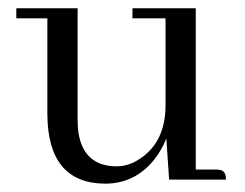

<svg xmlns="http://www.w3.org/2000/svg" viewBox="-20 -435 594 465"><path d="M502.9 -24.4H454.1V-415H300.8V-390.6H380.9V-179.7Q380.9 -91.8 319.3 -50.8Q292 -32.2 262.7 -32.2Q182.6 -32.2 169.9 -114.3Q168 -127.9 168 -143.6V-415H19.5V-390.6H94.7V-158.2Q95.7 8.8 234.4 9.8Q307.6 9.8 354.5 -49.8Q372.1 -72.3 382.8 -99.6L389.6 0H527.3Q527.3 -21.5 512.7 -23.4Q508.8 -24.4 502.9 -24.4Z"/></svg>

Font: Abhaya Libre
Style: Regular
Weight: 400
Designer: Pushpananda Ekanayake, Sol Matas, Pathum Egodawatta
Foundry: Mooniak
Version: Version 1.050 ; ttfautohint (v1.6)